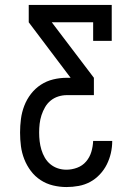

<svg xmlns="http://www.w3.org/2000/svg" viewBox="-20 -540 540 775"><path d="M248 215Q221 215 194 208.5Q167 202 144 187Q121 172 104.5 150Q88 128 78 102.5Q68 77 64.5 50Q61 23 61 -5Q61 -32 64.5 -59.5Q68 -87 78 -113Q88 -139 105 -161Q122 -183 145 -198Q168 -213 195 -219.5Q222 -226 250 -226H265L96 -450V-520H431V-375H356V-450H189L359 -226V-156H250Q232 -156 215 -150.5Q198 -145 184.5 -134Q171 -123 162 -107.5Q153 -92 147.5 -75Q142 -58 140 -40.5Q138 -23 138 -5Q138 13 140 30Q142 47 147 64Q152 81 161 96.5Q170 112 183.5 123Q197 134 213.5 139.5Q230 145 248 145Q270 145 291.5 137Q313 129 327.5 112Q342 95 348.5 73.5Q355 52 356 29H433Q433 54 427.5 78Q422 102 411 124Q400 146 382.5 164.5Q365 183 343.5 194.5Q322 206 297.5 210.5Q273 215 248 215Z"/></svg>

Font: Iosevka Gothic
Style: Regular
Weight: 400
Monospace: yes
Designer: Belleve Invis
Foundry: Belleve Invis
Version: Version 15.5.1; ttfautohint (v1.8.4)